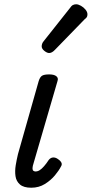

<svg xmlns="http://www.w3.org/2000/svg" viewBox="-20 -863 429 898"><path d="M126 15Q91 15 73.5 0Q56 -15 52.5 -39Q49 -63 53.5 -90Q58 -117 64 -142L161 -484Q167 -503 177 -509Q187 -515 210 -515Q233 -515 243.5 -506.5Q254 -498 249 -484L138 -103Q132 -85 132 -76Q132 -67 136.5 -64Q141 -61 146 -61Q156 -61 165.5 -67Q175 -73 186 -85.5Q197 -98 208 -115Q217 -126 228.5 -126.5Q240 -127 251 -119Q264 -110 267.5 -101.5Q271 -93 265 -84Q256 -66 237 -43Q218 -20 190 -2.5Q162 15 126 15ZM210 -615Q200 -615 187.5 -625Q175 -635 175 -646Q175 -652 177 -658Q179 -664 184 -670L306 -824Q314 -836 321 -839.5Q328 -843 336 -843Q346 -843 358.5 -836Q371 -829 380 -818Q389 -807 389 -796Q389 -788 386 -783Q383 -778 376 -773L237 -630Q223 -615 210 -615Z"/></svg>

Font: Playwrite AU SA
Style: Regular
Weight: 400
Designer: Veronika Burian, José Scaglione
Foundry: TypeTogether
Version: Version 1.002